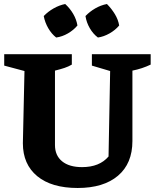

<svg xmlns="http://www.w3.org/2000/svg" viewBox="-20 -925 774 957"><path d="M367 12Q237 12 165.5 -47Q94 -106 94 -211L102 -571L1 -598V-655H338V-603Q321 -593 301.5 -586.5Q282 -580 254 -573V-202Q254 -150 289.5 -121Q325 -92 389 -92Q476 -92 521 -145L529 -571L438 -598V-655H731V-603Q710 -593 687.5 -585.5Q665 -578 640 -573V-222Q640 -110 568 -49Q496 12 367 12ZM305 -905Q329 -883 345 -855.5Q361 -828 366 -798Q347 -775 318.5 -758.5Q290 -742 260 -738Q237 -756 220.5 -784.5Q204 -813 198 -845Q219 -867 247 -883Q275 -899 305 -905ZM513 -905Q535 -883 552 -855.5Q569 -828 574 -798Q555 -775 526 -758.5Q497 -742 468 -738Q444 -756 427.5 -784.5Q411 -813 406 -845Q427 -867 454.5 -883Q482 -899 513 -905Z"/></svg>

Font: Piazzolla
Style: Bold
Weight: 700
Designer: Juan Pablo del Peral
Foundry: Huerta Tipografica
Version: Version 1.330